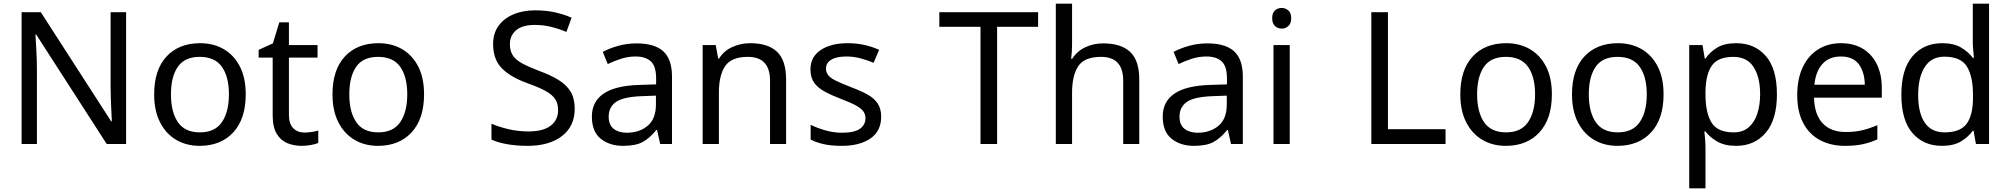

<svg xmlns="http://www.w3.org/2000/svg" viewBox="-20 -780 10879 1040"><path d="M663 0H558L176 -593H172Q174 -558 177 -506Q180 -454 180 -399V0H97V-714H201L582 -123H586Q585 -139 583.5 -171Q582 -203 580.5 -241Q579 -279 579 -311V-714H663Z M1311 -269Q1311 -136 1243.5 -63Q1176 10 1061 10Q990 10 934.5 -22.5Q879 -55 847 -117.5Q815 -180 815 -269Q815 -402 882 -474Q949 -546 1064 -546Q1137 -546 1192.5 -513.5Q1248 -481 1279.5 -419.5Q1311 -358 1311 -269ZM906 -269Q906 -174 943.5 -118.5Q981 -63 1063 -63Q1144 -63 1182 -118.5Q1220 -174 1220 -269Q1220 -364 1182 -418Q1144 -472 1062 -472Q980 -472 943 -418Q906 -364 906 -269Z M1629 -62Q1649 -62 1670 -65.5Q1691 -69 1704 -73V-6Q1690 1 1664 5.5Q1638 10 1614 10Q1572 10 1536.5 -4.5Q1501 -19 1479 -55Q1457 -91 1457 -156V-468H1381V-510L1458 -545L1493 -659H1545V-536H1700V-468H1545V-158Q1545 -109 1568.5 -85.5Q1592 -62 1629 -62Z M2277 -269Q2277 -136 2209.5 -63Q2142 10 2027 10Q1956 10 1900.5 -22.5Q1845 -55 1813 -117.5Q1781 -180 1781 -269Q1781 -402 1848 -474Q1915 -546 2030 -546Q2103 -546 2158.5 -513.5Q2214 -481 2245.5 -419.5Q2277 -358 2277 -269ZM1872 -269Q1872 -174 1909.5 -118.5Q1947 -63 2029 -63Q2110 -63 2148 -118.5Q2186 -174 2186 -269Q2186 -364 2148 -418Q2110 -472 2028 -472Q1946 -472 1909 -418Q1872 -364 1872 -269Z M3093 -191Q3093 -96 3024 -43Q2955 10 2838 10Q2778 10 2727 1Q2676 -8 2642 -24V-110Q2678 -94 2731.5 -81Q2785 -68 2842 -68Q2922 -68 2962.5 -99Q3003 -130 3003 -183Q3003 -218 2988 -242Q2973 -266 2936.5 -286.5Q2900 -307 2835 -330Q2744 -363 2697.5 -411Q2651 -459 2651 -542Q2651 -599 2680 -639.5Q2709 -680 2760.5 -702Q2812 -724 2879 -724Q2938 -724 2987 -713Q3036 -702 3076 -684L3048 -607Q3011 -623 2967.5 -634Q2924 -645 2877 -645Q2810 -645 2776 -616.5Q2742 -588 2742 -541Q2742 -505 2757 -481Q2772 -457 2806 -438Q2840 -419 2898 -397Q2961 -374 3004.5 -347.5Q3048 -321 3070.5 -284Q3093 -247 3093 -191Z M3428 -545Q3526 -545 3573 -502Q3620 -459 3620 -365V0H3556L3539 -76H3535Q3500 -32 3461.5 -11Q3423 10 3355 10Q3282 10 3234 -28.5Q3186 -67 3186 -149Q3186 -229 3249 -272.5Q3312 -316 3443 -320L3534 -323V-355Q3534 -422 3505 -448Q3476 -474 3423 -474Q3381 -474 3343 -461.5Q3305 -449 3272 -433L3245 -499Q3280 -518 3328 -531.5Q3376 -545 3428 -545ZM3454 -259Q3354 -255 3315.5 -227Q3277 -199 3277 -148Q3277 -103 3304.5 -82Q3332 -61 3375 -61Q3443 -61 3488 -98.5Q3533 -136 3533 -214V-262Z M4044 -546Q4140 -546 4189 -499.5Q4238 -453 4238 -349V0H4151V-343Q4151 -472 4031 -472Q3942 -472 3908 -422Q3874 -372 3874 -278V0H3786V-536H3857L3870 -463H3875Q3901 -505 3947 -525.5Q3993 -546 4044 -546Z M4753 -148Q4753 -70 4695 -30Q4637 10 4539 10Q4483 10 4442.5 1Q4402 -8 4371 -24V-104Q4403 -88 4448.5 -74.5Q4494 -61 4541 -61Q4608 -61 4638 -82.5Q4668 -104 4668 -140Q4668 -160 4657 -176Q4646 -192 4617.5 -208Q4589 -224 4536 -244Q4484 -264 4447 -284Q4410 -304 4390 -332Q4370 -360 4370 -404Q4370 -472 4425.5 -509Q4481 -546 4571 -546Q4620 -546 4662.5 -536.5Q4705 -527 4742 -510L4712 -440Q4678 -454 4641 -464Q4604 -474 4565 -474Q4511 -474 4482.5 -456.5Q4454 -439 4454 -409Q4454 -387 4467 -371.5Q4480 -356 4510.5 -341.5Q4541 -327 4592 -307Q4643 -288 4679 -268Q4715 -248 4734 -219.5Q4753 -191 4753 -148Z M5381 0H5291V-635H5068V-714H5603V-635H5381Z M5787 -537Q5787 -497 5782 -462H5788Q5814 -503 5858.5 -524Q5903 -545 5955 -545Q6053 -545 6102 -498.5Q6151 -452 6151 -349V0H6064V-343Q6064 -472 5944 -472Q5854 -472 5820.5 -421.5Q5787 -371 5787 -277V0H5699V-760H5787Z M6520 -545Q6618 -545 6665 -502Q6712 -459 6712 -365V0H6648L6631 -76H6627Q6592 -32 6553.5 -11Q6515 10 6447 10Q6374 10 6326 -28.5Q6278 -67 6278 -149Q6278 -229 6341 -272.5Q6404 -316 6535 -320L6626 -323V-355Q6626 -422 6597 -448Q6568 -474 6515 -474Q6473 -474 6435 -461.5Q6397 -449 6364 -433L6337 -499Q6372 -518 6420 -531.5Q6468 -545 6520 -545ZM6546 -259Q6446 -255 6407.5 -227Q6369 -199 6369 -148Q6369 -103 6396.5 -82Q6424 -61 6467 -61Q6535 -61 6580 -98.5Q6625 -136 6625 -214V-262Z M6923 -737Q6943 -737 6958.5 -723.5Q6974 -710 6974 -681Q6974 -653 6958.5 -639Q6943 -625 6923 -625Q6901 -625 6886 -639Q6871 -653 6871 -681Q6871 -710 6886 -723.5Q6901 -737 6923 -737ZM6966 -536V0H6878V-536Z M7408 0V-714H7498V-80H7810V0Z M8386 -269Q8386 -136 8318.5 -63Q8251 10 8136 10Q8065 10 8009.5 -22.5Q7954 -55 7922 -117.5Q7890 -180 7890 -269Q7890 -402 7957 -474Q8024 -546 8139 -546Q8212 -546 8267.5 -513.5Q8323 -481 8354.5 -419.5Q8386 -358 8386 -269ZM7981 -269Q7981 -174 8018.5 -118.5Q8056 -63 8138 -63Q8219 -63 8257 -118.5Q8295 -174 8295 -269Q8295 -364 8257 -418Q8219 -472 8137 -472Q8055 -472 8018 -418Q7981 -364 7981 -269Z M8991 -269Q8991 -136 8923.5 -63Q8856 10 8741 10Q8670 10 8614.5 -22.5Q8559 -55 8527 -117.5Q8495 -180 8495 -269Q8495 -402 8562 -474Q8629 -546 8744 -546Q8817 -546 8872.5 -513.5Q8928 -481 8959.5 -419.5Q8991 -358 8991 -269ZM8586 -269Q8586 -174 8623.5 -118.5Q8661 -63 8743 -63Q8824 -63 8862 -118.5Q8900 -174 8900 -269Q8900 -364 8862 -418Q8824 -472 8742 -472Q8660 -472 8623 -418Q8586 -364 8586 -269Z M9385 -546Q9484 -546 9544.5 -477Q9605 -408 9605 -269Q9605 -132 9544.5 -61Q9484 10 9384 10Q9322 10 9281.5 -13.5Q9241 -37 9218 -68H9212Q9214 -51 9216 -25Q9218 1 9218 20V240H9130V-536H9202L9214 -463H9218Q9242 -498 9281 -522Q9320 -546 9385 -546ZM9369 -472Q9287 -472 9253.5 -426Q9220 -380 9218 -286V-269Q9218 -170 9250.5 -116.5Q9283 -63 9371 -63Q9420 -63 9451.5 -90Q9483 -117 9498.5 -163.5Q9514 -210 9514 -270Q9514 -362 9478.5 -417Q9443 -472 9369 -472Z M9952 -546Q10021 -546 10070.5 -516Q10120 -486 10146.5 -431.5Q10173 -377 10173 -304V-251H9806Q9808 -160 9852.5 -112.5Q9897 -65 9977 -65Q10028 -65 10067.5 -74.5Q10107 -84 10149 -102V-25Q10108 -7 10068 1.5Q10028 10 9973 10Q9897 10 9838.5 -21Q9780 -52 9747.5 -113.5Q9715 -175 9715 -264Q9715 -352 9744.5 -415Q9774 -478 9827.5 -512Q9881 -546 9952 -546ZM9951 -474Q9888 -474 9851.5 -433.5Q9815 -393 9808 -321H10081Q10080 -389 10049 -431.5Q10018 -474 9951 -474Z M10499 10Q10399 10 10339 -59.5Q10279 -129 10279 -267Q10279 -405 10339.5 -475.5Q10400 -546 10500 -546Q10562 -546 10601.5 -523Q10641 -500 10666 -467H10672Q10671 -480 10668.5 -505.5Q10666 -531 10666 -546V-760H10754V0H10683L10670 -72H10666Q10642 -38 10602 -14Q10562 10 10499 10ZM10513 -63Q10598 -63 10632.5 -109.5Q10667 -156 10667 -250V-266Q10667 -366 10634 -419.5Q10601 -473 10512 -473Q10441 -473 10405.5 -416.5Q10370 -360 10370 -265Q10370 -169 10405.5 -116Q10441 -63 10513 -63Z"/></svg>

Font: Noto Sans Thai Looped
Style: Regular
Weight: 400
Designer: Sasikarn Vongin, Ben Mitchell
Foundry: The Fontpad Ltd
Version: Version 1.001; ttfautohint (v1.8.4.7-5d5b)